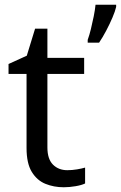

<svg xmlns="http://www.w3.org/2000/svg" viewBox="-20 -780 510 810"><path d="M264 -62Q284 -62 305 -65.5Q326 -69 339 -73V-6Q325 1 299 5.5Q273 10 249 10Q207 10 171.5 -4.5Q136 -19 114 -55Q92 -91 92 -156V-468H16V-510L93 -545L128 -659H180V-536H335V-468H180V-158Q180 -109 203.5 -85.5Q227 -62 264 -62ZM470 -751Q466 -733 454.5 -706Q443 -679 428 -650.5Q413 -622 398 -600H350V-612Q357 -631 363.5 -657.5Q370 -684 375.5 -711.5Q381 -739 383 -760H470Z"/></svg>

Font: Noto Sans Hanifi Rohingya
Style: Regular
Weight: 400
Designer: Monotype Design Team and DaltonMaag
Foundry: Google LLC
Version: Version 2.101